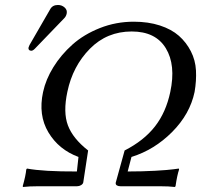

<svg xmlns="http://www.w3.org/2000/svg" viewBox="-20 -745 804 768"><path d="M211.9 -725.1Q227.5 -725.1 238.8 -714.8Q250 -704.6 246.6 -689.9Q244.1 -679.2 236.8 -671.9L119.1 -549.8Q111.3 -542 105.2 -542Q99.1 -542 95.9 -545.9Q92.8 -549.8 94.2 -555.2Q95.2 -559.1 98.1 -564.9L180.7 -708Q189.9 -725.1 211.9 -725.1ZM132.8 0Q96.7 0 72.3 2.9L70.8 0Q83 -43 85 -66.9L87.9 -70.8Q153.3 -58.6 287.6 -59.1L293.9 -117.2Q214.8 -146.5 173.6 -215.6Q132.3 -284.7 152.3 -377Q163.1 -427.2 193.6 -476.6Q224.1 -525.9 269.8 -566.7Q315.4 -607.4 379.6 -632.8Q443.8 -658.2 515.1 -658.2Q573.2 -658.2 619.6 -643.1Q666 -627.9 695.6 -601.8Q725.1 -575.7 743.4 -540Q761.7 -504.4 763.9 -463.1Q766.1 -421.9 758.3 -377Q739.7 -288.6 668.5 -217Q597.2 -145.5 505.9 -117.2L490.7 -59.1Q550.3 -59.1 601.3 -62Q652.3 -64.9 673.8 -67.9L695.3 -70.8L696.3 -66.9Q688.5 -43.9 682.1 0L679.2 2.9Q655.8 0 620.1 0H461.9Q453.1 0 447.5 -3.4Q441.9 -6.8 442.9 -14.2L478.5 -143.1Q555.7 -182.6 599.9 -239.3Q644 -295.9 661.1 -377Q684.1 -484.9 643.3 -552Q602.5 -619.1 506.8 -619.1Q407.7 -619.1 339.4 -549.8Q271 -480.5 249.5 -377.9Q231.9 -295.9 251.7 -243.4Q271.5 -190.9 332.5 -143.1L313 -15.1Q311.5 -8.8 304.2 -4.4Q296.9 0 288.1 0Z"/></svg>

Font: Linux Biolinum O
Style: Italic
Weight: 400
Italic angle: -12°
Designer: Philipp H. Poll
Foundry: Philipp H. Poll
Version: Version 1.1.3